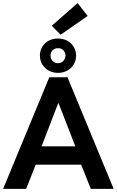

<svg xmlns="http://www.w3.org/2000/svg" viewBox="-21 -1218 753 1238"><path d="M296.9 -719.7H414.1L711.9 0H564.5L502.4 -156.2H209.5L147.5 0H-1ZM236.3 -859.4Q236.3 -890.6 251.5 -916Q266.6 -941.4 293.2 -955.6Q319.8 -969.7 352.5 -969.7Q385.7 -969.7 412.4 -955.6Q439 -941.4 454.3 -916Q469.7 -890.6 469.7 -859.4Q469.7 -828.6 454.6 -803Q439.5 -777.3 412.6 -762.7Q385.7 -748 352.5 -748Q320.3 -748 293.5 -762.7Q266.6 -777.3 251.5 -803Q236.3 -828.6 236.3 -859.4ZM401.4 -859.4Q400.9 -880.4 387.5 -894Q374 -907.7 352.5 -907.2Q332.5 -907.7 318.6 -894Q304.7 -880.4 304.7 -859.4Q304.7 -839.4 318.6 -825Q332.5 -810.5 351.6 -810.5Q373 -810.5 386.7 -824.5Q400.4 -838.4 401.4 -859.4ZM312.5 -1051.8 479.5 -1198.2 543.9 -1115.2 370.1 -994.1ZM464.8 -274.4 357.4 -550.8H353.5L247.1 -274.4Z"/></svg>

Font: Reddit Sans Fudge
Style: Bold
Weight: 700
Designer: Stephen Hutchings
Foundry: Reddit
Version: Version 1.013